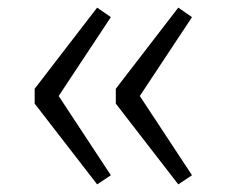

<svg xmlns="http://www.w3.org/2000/svg" viewBox="-20 -540 595 504"><path d="M235 -56 71 -268V-307L235 -520L271 -495L134 -288L271 -80ZM448 -56 284 -268V-307L448 -520L484 -495L347 -288L484 -80Z"/></svg>

Font: Trujillo Light
Style: Regular
Weight: 300
Designer: Fira Sans original fonts by bBox Type GmbH, Carrois Corporate GbR, & Edenspiekermann AG / Changes by Cristiano Sobral
Foundry: Fira Sans original fonts by bBox Type GmbH, Carrois Corporate GbR, & Edenspiekermann AG / Changes by Cristiano Sobral
Version: Version 4.301;July 28, 2020;FontCreator 13.0.0.2655 64-bit